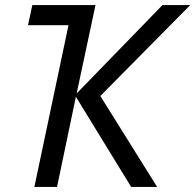

<svg xmlns="http://www.w3.org/2000/svg" viewBox="-20 -734 767 754"><path d="M107 -714H355L281 -367L618 -714H727L374 -357L597 0H495L278 -354L204 0H115L249 -635H90Z"/></svg>

Font: BC Sans
Style: Italic
Weight: 400
Italic angle: -12°
Designer: Monotype Design Team
Designer: Province of B.C.
Foundry: Monotype Imaging Inc.
Version: Version 2.000;GOOG;noto-source:20170915:90ef993387c0